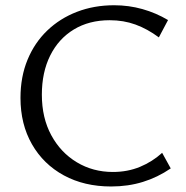

<svg xmlns="http://www.w3.org/2000/svg" viewBox="-20 -687 693 717"><path d="M394.9 9.4Q294.7 9.4 218.4 -32.1Q142.1 -73.6 99.3 -148.4Q56.5 -223.1 56.5 -321.5Q56.5 -400.1 82.8 -463.8Q109 -527.5 156.5 -573Q204 -618.5 267.6 -642.9Q331.3 -667.4 406.2 -667.4Q461 -667.4 511.8 -653.1Q562.6 -638.8 607.5 -612.1L573.2 -547.4Q530.5 -579.1 486 -595.3Q441.6 -611.5 389.6 -611.5Q312.7 -611.5 255.7 -576.9Q198.7 -542.3 167.5 -479.7Q136.3 -417.1 136.3 -333.5Q136.3 -246.8 171.5 -182Q206.7 -117.1 266.9 -81Q327.1 -44.8 401.5 -44.8Q456.6 -44.8 502.9 -64Q549.2 -83.2 585.5 -116.3L617.6 -58.1Q568.4 -24.5 513.4 -7.6Q458.5 9.4 394.9 9.4Z"/></svg>

Font: Ysabeau
Style: Bold
Weight: 700
Designer: Christian Thalmann (Catharsis Fonts)
Version: Version 2.000;gftools[0.9.27.dev2+g8671c4b]